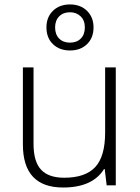

<svg xmlns="http://www.w3.org/2000/svg" viewBox="-20 -834 630 864"><path d="M130.9 -530.8V-187Q130.9 -106.9 164.6 -70.6Q198.2 -34.2 269 -34.2Q363.8 -34.2 408.4 -82Q453.1 -129.9 453.1 -237.8V-530.8H501V0H460L451.2 -73.2H448.2Q396.5 9.8 264.2 9.8Q83 9.8 83 -184.1V-530.8ZM400.9 -710.9Q400.9 -663.6 371.6 -635.3Q342.3 -606.9 294.9 -606.9Q247.6 -606.9 218.3 -635.3Q189 -663.6 189 -710.9Q189 -756.8 218.3 -785.4Q247.6 -814 294.9 -814Q342.3 -814 371.6 -785.2Q400.9 -756.3 400.9 -710.9ZM228 -710.9Q228 -678.7 246.3 -660.4Q264.6 -642.1 294.9 -642.1Q325.2 -642.1 343.5 -660.4Q361.8 -678.7 361.8 -710.9Q361.8 -742.2 342.8 -760.5Q323.7 -778.8 294.9 -778.8Q264.6 -778.8 246.3 -760.3Q228 -741.7 228 -710.9Z"/></svg>

Font: JBL Sans
Style: Light
Weight: 300
Version: Version 1.10